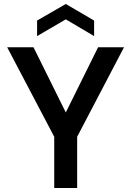

<svg xmlns="http://www.w3.org/2000/svg" viewBox="-20 -943 658 963"><path d="M16 0ZM16 0ZM367 0H252V-257L16 -706H148L310 -379L472 -706H602L367 -257ZM452 -762 310 -846 166 -762V-840L310 -923L452 -840Z"/></svg>

Font: Ulagadi Sans Medium
Style: Regular
Weight: 500
Designer: Ninad Kale (Devanagari), Jonny Pinhorn (Latin)
Foundry: Indian Type Foundry
Version: Version 3.01;March 29, 2020;FontCreator 12.0.0.2522 64-bit; 